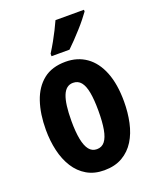

<svg xmlns="http://www.w3.org/2000/svg" viewBox="-144 -850 765 944"><g transform="rotate(-20 238.5 -378.0)"><path d="M443 -275Q443 -218 432 -166.5Q421 -115 396.5 -75.5Q372 -36 332.5 -13Q293 10 237 10Q185 10 146.5 -12.5Q108 -35 83 -74.5Q58 -114 46 -165.5Q34 -217 34 -275Q34 -358 55.5 -421.5Q77 -485 122 -521Q167 -557 239 -557Q301 -557 347 -524.5Q393 -492 418 -429Q443 -366 443 -275ZM167 -273Q167 -216 174.5 -177.5Q182 -139 197.5 -119.5Q213 -100 238 -100Q264 -100 279.5 -119.5Q295 -139 302 -178Q309 -217 309 -275Q309 -333 302 -371Q295 -409 279.5 -428Q264 -447 238 -447Q201 -447 184 -404.5Q167 -362 167 -273ZM412 -757Q402 -743 386.5 -723.5Q371 -704 352 -683Q333 -662 314 -642Q295 -622 278 -606H184V-619Q201 -646 215 -671Q229 -696 241 -720Q253 -744 263 -766H412Z"/></g></svg>

Font: Noto Sans Display ExtraCondensed
Style: Bold
Weight: 700
Width: 2
Designer: Monotype Design Team
Foundry: Monotype Imaging Inc.
Version: Version 2.003